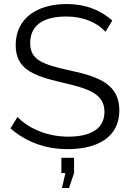

<svg xmlns="http://www.w3.org/2000/svg" viewBox="-20 -735 647 954"><path d="M323 199 348 125V49H285V125H305L288 199ZM538 -633C478 -685 406 -715 311 -715C163 -715 58 -643 58 -511C58 -396 137 -360 285 -326C426 -294 499 -267 499 -179C499 -96 432 -56 319 -56C210 -56 118 -100 67 -154L32 -97C112 -28 207 6 317 6C466 6 573 -55 573 -186C573 -312 479 -353 327 -385C190 -415 130 -438 130 -521C130 -602 185 -653 310 -653C395 -653 464 -622 504 -577Z"/></svg>

Font: Raleway Reg
Style: Regular
Weight: 400
Designer: Matt McInerney, Pablo Impallari, Rodrigo Fuenzalida
Foundry: Matt McInerney, Pablo Impallari, Rodrigo Fuenzalida
Version: Version 3.00 July 28, 2015